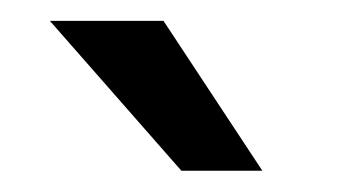

<svg xmlns="http://www.w3.org/2000/svg" viewBox="-20 -770 349 184"><path d="M231.4 -606.4H153.8L27.8 -750H136.7Z"/></svg>

Font: MAUL Condensed
Style: Condensed Regular
Weight: 400
Designer: MAUL
Version: Version 1.0; 2020; ttfautohint (v1.8.3)